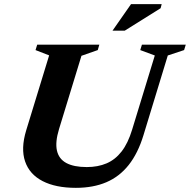

<svg xmlns="http://www.w3.org/2000/svg" viewBox="-20 -891 914 924"><path d="M264 -269.5Q245 -207 254 -166.5Q263 -126 299.2 -106.5Q335.5 -87 397.5 -87Q451 -87 492.8 -104.8Q534.5 -122.5 565.2 -162Q596 -201.5 616 -267.5L725 -624L655 -650L663 -676H874L866 -650L787.5 -624L670.5 -240.5Q644 -153.5 599.5 -97.2Q555 -41 491.8 -14Q428.5 13 345 13Q248 13 185 -19.5Q122 -52 100.8 -114Q79.5 -176 106 -263.5L216.5 -624.5L151 -650L159 -676H458L450.5 -650L372 -622.5ZM521.5 -743.5 610.5 -871H758L753 -851.5L580.5 -743.5Z"/></svg>

Font: Newsreader 16pt 16pt
Style: Bold Italic
Weight: 700
Italic angle: -17°
Version: Version 1.003